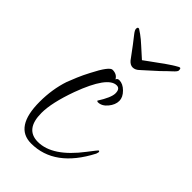

<svg xmlns="http://www.w3.org/2000/svg" viewBox="-148 -467 523 523"><g transform="rotate(45 113.5 -205.5)"><path d="M221 -422Q224 -422 224 -414Q224 -410 213.5 -400.5Q203 -391 189 -377L148 -340Q139 -331 129 -331Q120 -331 112 -340L86 -375Q76 -388 68.5 -397.5Q61 -407 61 -412Q61 -420 67 -418Q69 -417 79.5 -409.5Q90 -402 103 -390L133 -363Q141 -369 149.5 -375Q158 -381 173 -392Q182 -399 196.5 -408.5Q211 -418 217 -421Q219 -422 221 -422ZM80 11Q16 11 16 -86Q16 -134 30 -176Q35 -189 41.5 -204.5Q48 -220 58 -239Q83 -288 95 -288Q112 -288 119 -275Q121 -281 128 -281Q142 -281 155 -268Q168 -255 168 -241Q168 -226 156 -211.5Q144 -197 129 -197Q127 -197 125 -199Q146 -232 146 -248Q146 -266 133 -266Q99 -266 64 -171Q41 -107 41 -68Q41 -5 90 -5Q146 -5 203 -80Q222 -105 224 -106Q227 -106 227 -102Q227 -101 225 -95Q170 11 80 11Z"/></g></svg>

Font: Shalimar
Style: Regular
Weight: 400
Designer: Robert E. Leuschke
Foundry: Robert E. Leuschke
Version: Version 1.010; ttfautohint (v1.8.3)